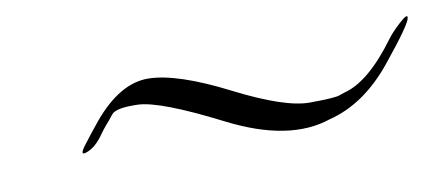

<svg xmlns="http://www.w3.org/2000/svg" viewBox="-31 -405 643 281"><g transform="rotate(-10 291.0 -264.0)"><path d="M471.2 -237.8Q508.3 -247.1 549.8 -303.7Q556.2 -312.5 569.3 -324.5Q582.5 -336.4 581.5 -329.6Q580.6 -320.3 538.3 -268.3Q496.1 -216.3 443.4 -203.1Q379.9 -181.6 291.3 -226.8Q202.6 -272 170.2 -272.9Q137.7 -273.9 131.1 -265.4Q124.5 -256.8 120.6 -252.7Q116.7 -248.5 106.9 -234.9Q96.7 -221.7 84.7 -217.3Q72.8 -212.9 84.2 -228Q95.7 -243.2 108.9 -259.3Q149.9 -308.6 192.4 -307.9Q234.9 -307.1 308.6 -269.5Q382.3 -231.9 419.2 -232.2Q456.1 -232.4 463.4 -235.1Q470.7 -237.8 471.2 -237.8Z"/></g></svg>

Font: ML-NILA05
Style: Regular
Weight: 400
Designer: CLT@C-DIT
Version: Version ML-NILA05 1.0